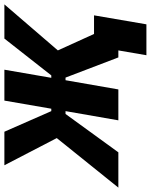

<svg xmlns="http://www.w3.org/2000/svg" viewBox="32 -634 688 876"><g transform="rotate(-90 376.0 -196.0)"><path d="M-42 0H119L294 -241H307L265 0H406L448 -241H460L552 0H584L562 128H703L744 -111H659L584 -276L794 -520H638L470 -306H459L496 -520H355L318 -306H307L213 -520H60L184 -281Z"/></g></svg>

Font: Fixel Display
Style: Bold Italic
Weight: 700
Italic angle: -10°
Designer: AlfaBravo + MacPaw
Foundry: Kyrylo Tkachov, Marchela Mozhyna, Serhii Makarenko, Maria Weinstein, Zakhar Kryvoshyya
Version: Version 1.210;Glyphs 3.2 (3217)